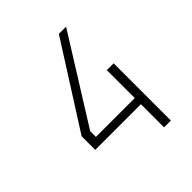

<svg xmlns="http://www.w3.org/2000/svg" viewBox="-198 -863 996 996"><g transform="rotate(-45 300.0 -364.5)"><path d="M485 0H435V-170H100V-270L392 -729H445L150 -257V-215H435V-420H485Z"/></g></svg>

Font: JetBrains Mono Extra Light
Style: Regular
Weight: 200
Monospace: yes
Designer: Philipp Nurullin, Konstantin Bulenkov
Foundry: JetBrains
Version: 2.002